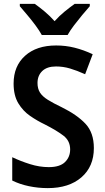

<svg xmlns="http://www.w3.org/2000/svg" viewBox="-20 -958 542 988"><path d="M463 -196Q463 -101 399 -45.5Q335 10 226 10Q176 10 128.5 0Q81 -10 43 -29V-149Q85 -129 134 -113.5Q183 -98 231 -98Q288 -98 314.5 -124Q341 -150 341 -189Q341 -233 307 -259.5Q273 -286 210 -318Q172 -336 135 -361.5Q98 -387 74 -427Q50 -467 50 -528Q50 -618 109 -671Q168 -724 269 -724Q318 -724 364 -712.5Q410 -701 457 -679L418 -576Q376 -595 340.5 -605.5Q305 -616 268 -616Q222 -616 197.5 -592.5Q173 -569 173 -531Q173 -502 185.5 -482Q198 -462 226 -444.5Q254 -427 298 -406Q377 -367 420 -321Q463 -275 463 -196ZM195 -778Q183 -800 163 -827Q143 -854 121 -880Q99 -906 82 -926V-938H159Q182 -922 209.5 -899Q237 -876 261 -849Q286 -877 312.5 -898.5Q339 -920 364 -938H442V-926Q425 -907 403 -880.5Q381 -854 360.5 -827Q340 -800 328 -778Z"/></svg>

Font: Noto Sans Gujarati SemiCondensed SemiBold
Style: Regular
Weight: 600
Width: 4
Designer: Jelle Bosma - Monotype Design Team, Universal Thirst
Foundry: Monotype Imaging Inc.
Version: Version 2.106; ttfautohint (v1.8.4.7-5d5b)